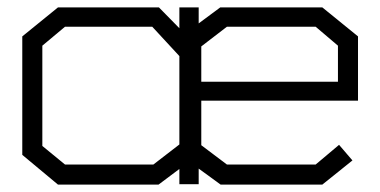

<svg xmlns="http://www.w3.org/2000/svg" viewBox="-20 -497 1024 517"><path d="M522 -226V-106L591 -54H830L893 -107L929 -65L848 0H574L515 -43V-1H463V-42L407 0H136L40 -80V-399L136 -477H408L463 -421V-477H515V-434L573 -477H848L944 -399V-226ZM463 -346 390 -425H155L94 -374V-104L155 -54H393L463 -108ZM522 -277H890V-374L830 -425H591L522 -372Z"/></svg>

Font: Turret Road
Style: Regular
Weight: 400
Designer: Noponies
Foundry: Noponies
Version: Version 1.001; ttfautohint (v1.8)